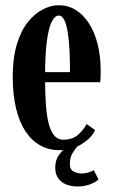

<svg xmlns="http://www.w3.org/2000/svg" viewBox="-20 -550 424 716"><path d="M201.5 10Q162.5 10 130.2 -7.8Q98 -25.5 75 -60.2Q52 -95 39.8 -146Q27.5 -197 27.5 -263.5Q27.5 -334.5 43 -385.2Q58.5 -436 84.2 -468Q110 -500 140.2 -515.2Q170.5 -530.5 199 -530.5Q233.5 -530.5 262 -513Q290.5 -495.5 311.5 -463.2Q332.5 -431 344 -385.8Q355.5 -340.5 355.5 -284.5Q355.5 -274 355.2 -264Q355 -254 354 -243.5H141V-281H241Q241 -355 236.2 -401.5Q231.5 -448 222.2 -470Q213 -492 199 -492Q185 -492 173.2 -469.5Q161.5 -447 154.8 -396.8Q148 -346.5 148 -263Q148 -200.5 151.5 -156Q155 -111.5 163.2 -83.5Q171.5 -55.5 184.5 -42.2Q197.5 -29 216.5 -29Q252 -29 273 -49Q294 -69 303 -87.5L334.5 -65Q323 -37.5 286.5 -13.8Q250 10 201.5 10ZM269 145.5Q247 145.5 228 138.2Q209 131 197.5 115.2Q186 99.5 186 75.5Q186 48.5 198.5 30Q211 11.5 227.2 -1Q243.5 -13.5 256 -20L271 -7.5Q260 5.5 250.2 21.5Q240.5 37.5 240.5 62Q240.5 83 255.5 90Q270.5 97 283 97Q296 97 308.5 93.5Q321 90 329.5 84.5L347.5 119Q335 130.5 314.2 138Q293.5 145.5 269 145.5Z"/></svg>

Font: Imbue Thin 10pt
Style: Bold
Weight: 700
Version: Version 1.102